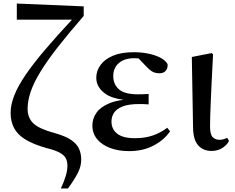

<svg xmlns="http://www.w3.org/2000/svg" viewBox="-20 -838 1329 1085"><path d="M324 227Q342 188 351.5 156.5Q361 125 361 98Q361 76 353 58.5Q345 41 320.5 26.5Q296 12 244 -1Q169 -22 124 -49.5Q79 -77 59.5 -114.5Q40 -152 40 -200Q40 -246 60.5 -298.5Q81 -351 125 -415.5Q169 -480 239 -562Q302 -636 387 -727H75V-818L453 -802V-748Q367 -649 306.5 -571.5Q246 -494 208.5 -432.5Q171 -371 153.5 -320Q136 -269 136 -223Q136 -171 169.5 -140Q203 -109 289 -86Q350 -69 382 -47Q414 -25 426.5 2.5Q439 30 439 64Q439 102 419.5 140Q400 178 364 227Z M710 16Q650 16 603 -1.5Q556 -19 529 -51.5Q502 -84 502 -129Q502 -167 524.5 -200Q547 -233 597 -254Q630 -268 678 -274Q609 -283 573 -310Q524 -346 524 -399Q524 -437 547.5 -470Q571 -503 618 -523Q665 -543 737 -543Q778 -543 816 -535.5Q854 -528 883.5 -513.5Q913 -499 927 -476Q929 -452 916.5 -438Q904 -424 882 -424Q862 -424 846.5 -430.5Q831 -437 807 -462L763 -508Q752 -509 740 -509Q683 -509 651.5 -481.5Q620 -454 620 -408Q620 -362 652 -333.5Q684 -305 760 -305Q774 -305 787.5 -305.5Q801 -306 820 -307V-248Q798 -250 787 -250H767Q707 -250 673 -236.5Q639 -223 624.5 -201Q610 -179 610 -151Q610 -108 642.5 -82.5Q675 -57 742 -57Q798 -57 842.5 -72Q887 -87 925 -116L941 -96Q908 -47 848 -15.5Q788 16 710 16Z M1175 15Q1128 15 1100 -16.5Q1072 -48 1071 -116L1064 -516L1176 -538L1184 -531Q1179 -439 1176 -374Q1173 -309 1171 -263Q1169 -217 1168 -183.5Q1167 -150 1167 -123Q1167 -78 1182 -63Q1197 -48 1220 -48Q1234 -48 1244.5 -51.5Q1255 -55 1264 -59L1274 -42Q1265 -21 1238.5 -3Q1212 15 1175 15Z"/></svg>

Font: Early Summer Mincho SemiBold
Style: Regular
Weight: 600
Designer: GuiWonder
Version: Version 1.002